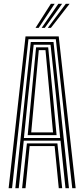

<svg xmlns="http://www.w3.org/2000/svg" viewBox="-20 -992 444 1012"><path d="M25.5 0 114.5 -800H289.5L378.8 0H360.8L274.2 -785.5H130L43.5 0ZM96.5 0 121.8 -236.2H282.5L307.8 0H289.8L268 -222H136.2L114.5 0ZM60.8 0 142.2 -770.8H262L343.5 0H325.2L299 -250.5H105.2L78.8 0ZM106 -264.8H297.2L274.5 -493L246.5 -756.2H157.5L129.2 -493ZM126 -279.8 146.2 -493 170.2 -742.5H234L258.2 -493L278.2 -279.8ZM144.5 -294H259.5L241.5 -493L219.8 -727.8H184.5L162.8 -493ZM167.2 -845 248.2 -972H268.2L183.8 -845ZM231.8 -845 326.8 -972H346.8L248.2 -845ZM199.5 -845 287.5 -972H307.5L216 -845Z"/></svg>

Font: Big Shoulders Inline Text Thin Medium
Style: Regular
Weight: 500
Version: Version 2.002